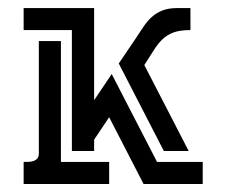

<svg xmlns="http://www.w3.org/2000/svg" viewBox="-20 -460 566 480"><path d="M215.3 -439.9V-209.5L259.3 -274.9L372.6 -55.2H486.8V0H338.9L252.9 -167L215.3 -110.8V-82.5H159.7V-384.8H39.1V-439.9ZM132.3 -357.4V-55.2H252.9V0H39.1V-55.2Q44.9 -55.2 51.8 -55.4Q58.6 -55.7 64.2 -57.6Q69.8 -59.6 73.5 -64Q77.1 -68.4 77.1 -76.7V-357.4ZM456.1 -384.8Q429.7 -384.8 413.8 -378.9Q397.9 -373 386.2 -361.8Q374.5 -350.6 364.5 -334.5Q354.5 -318.4 340.8 -297.4L451.7 -82.5H389.6L276.9 -301.3L317.9 -361.8Q328.6 -377.9 338.1 -392.3Q347.7 -406.7 359.1 -417.2Q370.6 -427.7 386 -433.8Q401.4 -439.9 424.3 -439.9H456.1Z"/></svg>

Font: Isar CAT
Style: Regular
Weight: 400
Designer: Digitized by Peter Wiegel
Foundry: CAT-Fonts, Peter Wiegel
Version: Version 1.000; ttfautohint (v1.3)